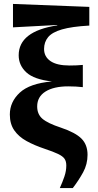

<svg xmlns="http://www.w3.org/2000/svg" viewBox="-20 -751 498 976"><path d="M284 205Q298 174 307.5 146Q317 118 317 90Q317 69 308 56Q299 43 275 31.5Q251 20 206 5Q155 -12 115 -34Q75 -56 52.5 -88.5Q30 -121 30 -169Q30 -233 80.5 -280Q131 -327 244 -337Q153 -347 114 -383Q75 -419 75 -470Q75 -592 271 -622V-624L46 -612V-731L434 -716V-621Q345 -616 295 -601.5Q245 -587 224.5 -562Q204 -537 204 -502Q204 -463 236.5 -440.5Q269 -418 334 -418Q370 -418 401 -421V-308Q385 -310 365.5 -311Q346 -312 327 -312Q253 -312 211 -285.5Q169 -259 169 -210Q169 -170 196 -147Q223 -124 290 -102Q364 -77 394.5 -46Q425 -15 425 36Q425 84 402.5 125Q380 166 350 205Z"/></svg>

Font: Source Serif 4 SmText
Style: Bold
Weight: 700
Designer: Frank Grießhammer
Foundry: Adobe
Version: Version 4.005;hotconv 1.1.0;makeotfexe 2.6.0